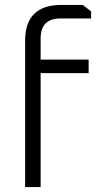

<svg xmlns="http://www.w3.org/2000/svg" viewBox="-20 -760 410 780"><path d="M82 0V-594Q82 -740 229 -740H316L350 -714V-685H226Q145 -685 145 -604V-518H340V-463H145V0Z"/></svg>

Font: Oxanium Light
Style: Regular
Weight: 300
Designer: Severin Meyer
Version: Version 1.000